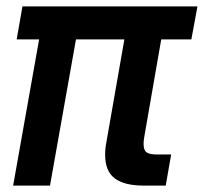

<svg xmlns="http://www.w3.org/2000/svg" viewBox="-20 -579 636 599"><path d="M21 0 102 -456H32L50 -559H596L577 -456H483L432 -163Q428 -144 428 -129Q428 -110 437.5 -103.5Q447 -97 471 -97H514L497 0H428Q368 0 338 -22.5Q308 -45 308 -96Q308 -116 312 -136L368 -456H217L136 0Z"/></svg>

Font: Open Sauce Sans SemiBold Italic
Style: Regular
Weight: 600
Italic angle: -10°
Designer: Alfredo Marco Pradil
Foundry: Creative Sauce Fz LLC
Version: Version 1.477